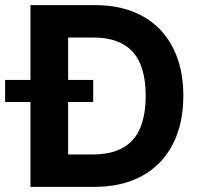

<svg xmlns="http://www.w3.org/2000/svg" viewBox="-59 -727 780 747"><path d="M59.6 0V-330.1H-39.1V-416H59.6V-707H311.5Q417.5 -707 494.6 -664.8Q571.8 -622.6 613 -543Q654.3 -463.4 654.3 -354.5Q654.3 -244.6 612.8 -164.8Q571.3 -85 493.7 -42.5Q416 0 308.6 0ZM302.7 -126Q405.3 -126 456.5 -181.6Q507.8 -237.3 507.8 -354.5Q507.8 -470.7 456.8 -525.9Q405.8 -581.1 303.7 -581.1H206.1V-416H303.7V-330.1H206.1V-126Z"/></svg>

Font: Pretendard
Style: Bold
Weight: 700
Designer: Base glyphs from Inter by Rasmus Andersson; Hangeul glyphs from Noto Sans CJK(Source Han Sans) by Jang Soo-young and Kan
Foundry: Kil Hyung-jin
Version: Version 1.309